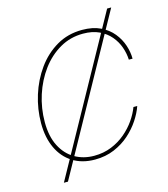

<svg xmlns="http://www.w3.org/2000/svg" viewBox="-130 -921 977 1115"><g transform="rotate(-15 358.0 -363.0)"><path d="M114.7 92.8 619.1 -819.3H643.6L139.2 92.8ZM325.2 9.8Q248 9.8 192.1 -25.4Q136.2 -60.5 106.2 -124.5Q76.2 -188.5 76.2 -274.9Q76.2 -359.4 101.8 -441.4Q127.4 -523.4 175.5 -590.3Q223.6 -657.2 292 -697.3Q360.4 -737.3 445.8 -737.3Q510.3 -737.3 555.9 -715.3Q601.6 -693.4 630.4 -657.7Q659.2 -622.1 672.9 -580.6Q686.5 -539.1 686.5 -500H664.1Q662.6 -537.6 649.4 -575.4Q636.2 -613.3 609.6 -644.8Q583 -676.3 542.2 -695.6Q501.5 -714.8 445.3 -714.8Q369.1 -714.8 305.7 -678.2Q242.2 -641.6 195.8 -578.9Q149.4 -516.1 124 -437.5Q98.6 -358.9 98.6 -275.4Q98.6 -189.5 128.7 -130.9Q158.7 -72.3 210.2 -42.5Q261.7 -12.7 326.2 -12.7Q382.8 -12.7 430.4 -32Q478 -51.3 515.4 -83Q552.7 -114.7 578.9 -152.6Q605 -190.4 618.7 -227.5H641.6Q628.4 -189 601.3 -147.5Q574.2 -106 534.2 -70.3Q494.1 -34.7 441.7 -12.5Q389.2 9.8 325.2 9.8Z"/></g></svg>

Font: Inter 16pt Thin
Style: Italic
Weight: 250
Italic angle: -9.3988°
Version: Version 4.001;git-66647c0bb